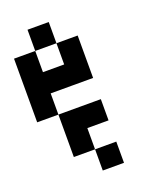

<svg xmlns="http://www.w3.org/2000/svg" viewBox="-123 -433 611 773"><g transform="rotate(-20 182.0 -46.0)"><path d="M90.9 -363.6H181.8V-272.7H90.9ZM181.8 -272.7H272.7V-181.8H181.8ZM0 -272.7H90.9V-181.8H0ZM181.8 -181.8H272.7V-90.9H181.8ZM90.9 -181.8H181.8V-90.9H90.9ZM0 -181.8H90.9V-90.9H0ZM0 -90.9H90.9V0H0ZM90.9 0H181.8V90.9H90.9ZM272.7 0V90.9H181.8V0ZM181.8 90.9V181.8H90.9V90.9ZM272.7 181.8V272.7H181.8V181.8Z"/></g></svg>

Font: Micro 5
Style: Regular
Weight: 400
Designer: Sarah Cadigan-Fried
Version: Version 1.000; ttfautohint (v1.8.4.7-5d5b)